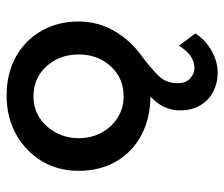

<svg xmlns="http://www.w3.org/2000/svg" viewBox="-70 -406 693 594"><g transform="rotate(-90 277.0 -108.5)"><path d="M349 218Q319 218 292.5 205Q266 192 249.5 165.5Q233 139 233 101Q233 62 257.5 30Q282 -2 322 -21H360Q346 -8 323 1Q300 10 278 10Q211 10 158.5 -17Q106 -44 76 -94.5Q46 -145 46 -213Q46 -276 76 -326Q106 -376 158.5 -405.5Q211 -435 279 -435Q348 -435 399.5 -406Q451 -377 479.5 -326.5Q508 -276 508 -213Q508 -153 479 -102.5Q450 -52 401 -17Q365 10 341 34Q317 58 317 94Q317 119 331.5 132.5Q346 146 364 146Q404 146 433 98L471 149Q452 179 418.5 198.5Q385 218 349 218ZM276 -73Q333 -73 369.5 -113Q406 -153 406 -212Q406 -271 369.5 -311.5Q333 -352 276 -352Q239 -352 210 -333Q181 -314 164 -282Q147 -250 147 -212Q147 -173 164 -141.5Q181 -110 210.5 -91.5Q240 -73 276 -73Z"/></g></svg>

Font: Reem Kufi Fun
Style: Regular
Weight: 400
Designer: Khaled Hosny
Version: Version 1.005